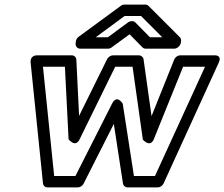

<svg xmlns="http://www.w3.org/2000/svg" viewBox="-20 -795 981 840"><path d="M653 -186 781 -503H877L658 -25H566L517 -341C517 -341 492 -385 470 -341L310 -25H217L168 -503H264L280 -186C280 -186 309 -147 328 -185L484 -503H560L605 -184C605 -184 637 -147 653 -186ZM643 -287 608 -536C607 -545 598 -553 587 -553H475C465 -553 453 -546 448 -535L326 -288L314 -534C313 -545 305 -553 293 -553H144C110 -553 114 -524 114 -521L168 7C169 18 178 25 189 25H319C329 25 341 19 346 8L478 -253L518 8C519 17 528 25 539 25H669C680 25 691 18 696 7L937 -521C952 -554 922 -553 919 -553H769C758 -553 747 -546 742 -534ZM690 -632H636L572 -697C564 -705 550 -704 540 -697L452 -632H399L525 -725H597ZM772 -613C773 -620 772 -627 767 -632L630 -769C626 -773 621 -775 615 -775H525C519 -775 513 -773 508 -769L324 -634C318 -630 313 -622 312 -615L311 -607C309 -596 316 -582 331 -582H452C458 -582 464 -584 469 -588L547 -645L603 -588C607 -584 612 -582 618 -582H742C753 -582 768 -592 771 -607Z"/></svg>

Font: Asimov
Style: WidOuIt
Weight: 500
Designer: Google
Version: Version 2.000980; 2014